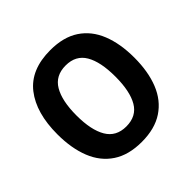

<svg xmlns="http://www.w3.org/2000/svg" viewBox="-182 -902 1088 1088"><g transform="rotate(-45 362.0 -357.5)"><path d="M670 -358Q670 -246 637 -163.5Q604 -81 535.5 -35.5Q467 10 362 10Q257 10 188.5 -35.5Q120 -81 87 -164Q54 -247 54 -359Q54 -530 130 -627.5Q206 -725 363 -725Q468 -725 536 -680Q604 -635 637 -552.5Q670 -470 670 -358ZM206 -358Q206 -241 243.5 -177.5Q281 -114 362 -114Q444 -114 481 -177Q518 -240 518 -358Q518 -476 481 -539Q444 -602 363 -602Q281 -602 243.5 -538.5Q206 -475 206 -358Z"/></g></svg>

Font: Noto Sans Gujarati SemiCondensed
Style: Bold
Weight: 700
Width: 4
Designer: Jelle Bosma - Monotype Design Team, Universal Thirst
Foundry: Monotype Imaging Inc.
Version: Version 2.106; ttfautohint (v1.8.4.7-5d5b)